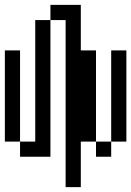

<svg xmlns="http://www.w3.org/2000/svg" viewBox="-20 -645 540 790"><path d="M250 -562.5V125H312.5V-62.5H375V0H437.5V-62.5H375Q375 -62.5 375 -437.5H312.5V-625H187.5V-562.5H125Q125 -562.5 125 -62.5H62.5V0H187.5V-562.5ZM62.5 -62.5Q62.5 -62.5 62.5 -437.5H0Q0 -437.5 0 -62.5ZM437.5 -62.5H500Q500 -62.5 500 -437.5H437.5Q437.5 -437.5 437.5 -62.5Z"/></svg>

Font: BFUnifontExMono
Style: Regular
Weight: 500
Version: Version 15.0.06